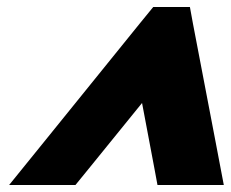

<svg xmlns="http://www.w3.org/2000/svg" viewBox="-20 -805 661 550"><path d="M234.4 -322 196.1 -275H6.1L105.7 -398L380.6 -738L419 -785H524L532.6 -738L597.7 -398L621.1 -275H431.1L422.4 -322L386.9 -510Z"/></svg>

Font: Nordica Plus
Style: NordicaClassicBkObl
Weight: 900
Version: Version 1.01